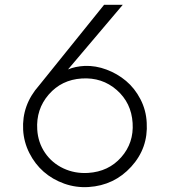

<svg xmlns="http://www.w3.org/2000/svg" viewBox="-20 -770 705 798"><path d="M589.8 -259.8Q596.2 -154.8 525.4 -77.1Q454.6 0.5 348.6 7.3Q295.9 10.7 246.8 -6.8Q197.8 -24.4 161.4 -56.4Q125 -88.4 102.1 -133.8Q79.1 -179.2 76.2 -230Q70.3 -333.5 142.6 -415L412.6 -750H490.2L262.7 -481.4Q293 -494.1 332.5 -496.1Q377.9 -497.6 422.9 -480.7Q467.8 -463.9 503.9 -433.6Q540 -403.3 563.7 -357.7Q587.4 -312 589.8 -259.8ZM346.2 -51.3Q431.2 -56.6 483.9 -116.5Q536.6 -176.3 531.2 -258.8Q525.9 -342.8 465.1 -396Q404.3 -449.2 319.8 -443.8Q235.8 -438.5 182.6 -377.2Q129.4 -315.9 134.8 -231.4Q138.2 -177.2 167.2 -134.8Q196.3 -92.3 243.7 -70.1Q291 -47.9 346.2 -51.3Z"/></svg>

Font: Now Alt Light
Style: Regular
Weight: 300
Designer: Alfredo Marco Pradil
Foundry: Alfredo Marco Pradil
Version: Version 1.002;PS 001.002;hotconv 1.0.88;makeotf.lib2.5.64775